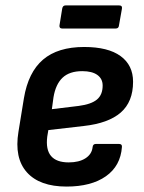

<svg xmlns="http://www.w3.org/2000/svg" viewBox="-20 -676 531 707"><path d="M225 11Q126 11 79 -41.5Q32 -94 48 -191L68 -314Q84 -410 138.5 -456.5Q193 -503 290 -503Q378 -503 424 -469.5Q470 -436 470 -375Q470 -301 424.5 -261.5Q379 -222 288 -212L158 -197L154 -173Q148 -125 168 -101.5Q188 -78 233 -78Q271 -78 294.5 -93Q318 -108 321 -134Q322 -146 333 -146H418Q430 -146 429 -135Q424 -65 370 -27Q316 11 225 11ZM171 -274 270 -286Q316 -292 337 -309.5Q358 -327 358 -361Q358 -386 338.5 -400Q319 -414 283 -414Q236 -414 210.5 -390Q185 -366 177 -318ZM209 -571Q198 -571 199 -582L209 -644Q211 -656 221 -656H419Q431 -656 429 -644L418 -582Q417 -571 406 -571Z"/></svg>

Font: Sofia Sans Semi Condensed
Style: Bold Italic
Weight: 700
Italic angle: -9°
Version: Version 4.100